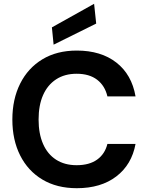

<svg xmlns="http://www.w3.org/2000/svg" viewBox="-20 -978 779 1010"><path d="M384 12Q279 12 203 -33.5Q127 -79 86 -160.5Q45 -242 45 -349Q45 -456 86 -538Q127 -620 203 -666Q279 -712 384 -712Q511 -712 592 -649Q673 -586 693 -471H545Q532 -527 491 -558.5Q450 -590 383 -590Q320 -590 275 -560.5Q230 -531 206.5 -477.5Q183 -424 183 -349Q183 -275 206.5 -221Q230 -167 275 -138Q320 -109 383 -109Q450 -109 491 -138.5Q532 -168 545 -221H693Q673 -112 592 -50Q511 12 384 12ZM262 -743 253 -834 475 -958 486 -854Z"/></svg>

Font: DM Sans 17pt
Style: Bold
Weight: 700
Version: Version 4.004;gftools[0.9.30]